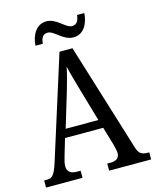

<svg xmlns="http://www.w3.org/2000/svg" viewBox="-130 -985 869 1073"><g transform="rotate(-15 304.5 -448.5)"><path d="M367 -771C427 -771 456 -827 460 -887H418C415 -860 406 -834 376 -834C338 -834 302 -897 243 -897C182 -897 153 -840 149 -781H191C194 -808 202 -834 233 -834C271 -834 307 -771 367 -771ZM1 0H212V-41H190C152 -41 135 -58 135 -88C135 -103 141 -126 146 -142L175 -240H396L427 -135C432 -116 437 -95 437 -83C437 -56 420 -41 386 -41H366V0H609V-41H600C565 -41 549 -52 538 -89L345 -714H270L82 -119C61 -55 48 -41 16 -41H1ZM192 -289 251 -485C267 -538 279 -583 287 -623C296 -583 310 -535 327 -475L381 -289Z"/></g></svg>

Font: Noto Serif Devanagari Condensed
Style: Regular
Weight: 400
Width: 3
Designer: Universal Thirst, Indian Type Foundry and the Monotype Design Team
Foundry: Monotype Imaging Inc.
Version: Version 2.004